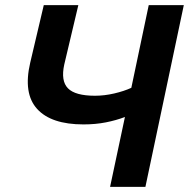

<svg xmlns="http://www.w3.org/2000/svg" viewBox="-20 -730 738 750"><path d="M561 -710H698L548 0H410L468 -273Q434 -260 393.5 -252Q353 -244 306 -244Q180 -244 125 -304.5Q70 -365 98 -485L151 -710H286L231 -478Q217 -414 245.5 -385Q274 -356 351 -356Q388 -356 426.5 -365Q465 -374 493 -387Z"/></svg>

Font: Raleway
Style: Bold Italic
Weight: 700
Italic angle: -12°
Designer: Matt McInerney, Pablo Impallari, Rodrigo Fuenzalida
Foundry: Matt McInerney, Pablo Impallari, Rodrigo Fuenzalida
Version: Version 4.101;RELEASE